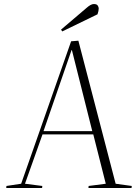

<svg xmlns="http://www.w3.org/2000/svg" viewBox="-20 -933 684 953"><path d="M369 -731 554 -21 634 -10 633 0H419L420 -10L505 -21L443 -266H191L104 -21L190 -10L189 0H11L12 -10L85 -21L333 -728ZM196 -282H438L337 -684H335ZM411 -895Q420 -903 429 -908Q438 -913 446 -913Q460 -913 465 -905.5Q470 -898 470 -891Q470 -886 468.5 -878Q467 -870 464 -862L289 -777L283 -786Z"/></svg>

Font: Literata 72pt ExtraLight
Style: Italic
Weight: 200
Italic angle: -2°
Designer: Latin by Veronika Burian and Jose Scaglione. Greek by Irene Vlachou. Cyrillic by Vera Evstafieva
Foundry: TypeTogether
Version: Version 3.002